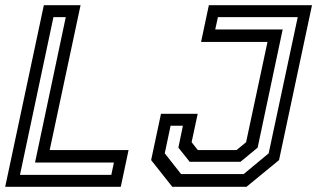

<svg xmlns="http://www.w3.org/2000/svg" viewBox="-32 -720 1222 740"><path d="M-12 0 137 -700H278.5L159.5 -141.5H463.5L433.5 0ZM45 -46H397L407 -93.5H103L221.5 -654H174ZM632 0 550.5 -103 588.5 -281.5H730L706.5 -172L730.5 -141.5H879.5L916.5 -172L999 -558.5H743L773 -700H1170.5L1043.5 -103L918 0ZM666 -49H907L1003.5 -129L1115.5 -654H808L797.5 -606.5H1057.5L961 -151L895 -96.5H699L655.5 -151L673 -235.5H625.5L603 -129Z"/></svg>

Font: Tourney Thin Medium
Style: Italic
Weight: 500
Italic angle: -12°
Version: Version 1.015